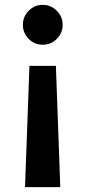

<svg xmlns="http://www.w3.org/2000/svg" viewBox="-20 -520 352 790"><path d="M74.2 -418Q74.2 -451.7 98.1 -475.8Q122.1 -500 155.8 -500Q189.5 -500 213.6 -475.8Q237.8 -451.7 237.8 -418Q237.8 -383.8 213.6 -359.9Q189.5 -335.9 155.8 -335.9Q122.1 -335.9 98.1 -359.9Q74.2 -383.8 74.2 -418ZM101.1 -249H210L228 250H83Z"/></svg>

Font: Oakes Grotesk Bold
Style: Regular
Weight: 700
Designer: Samuel Oakes
Foundry: Samuel Oakes
Version: Version 1.000;PS 001.000;hotconv 1.0.88;makeotf.lib2.5.64775